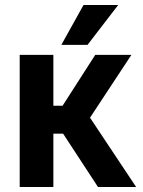

<svg xmlns="http://www.w3.org/2000/svg" viewBox="-20 -750 575 770"><path d="M59 -530H194V-326H231L362 -530H507L341 -278L526 0H373L233 -214H194V0H59ZM315 -730H454L331 -570H226Z"/></svg>

Font: Golos UI VF
Style: Regular
Weight: 400
Designer: A.Korolkova, Vitaly Kuzmin
Foundry: ParaType Ltd
Version: Version 2.000